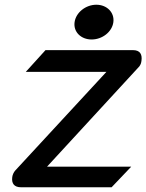

<svg xmlns="http://www.w3.org/2000/svg" viewBox="-20 -792 619 812"><path d="M367.5 -625C412.5 -625 453.8 -657 459.4 -698C464.9 -739 432.4 -772 387.4 -772C342.4 -772 300.9 -739 295.4 -698C289.8 -657 322.5 -625 367.5 -625ZM89 -488H430L44.6 -71C37.5 -63 33.2 -53 31.8 -43C28.2 -16 40 0 69 0H452L534.8 -87H178.8L569.1 -511C575.2 -519 577.1 -526 578.3 -535C581.8 -561 573.4 -580 542.4 -580H172.4Z"/></svg>

Font: Charger
Style: ExBdIt
Weight: 400
Designer: Jasper
Foundry: Cannot Into Space Fonts
Version: Version 0.99